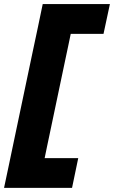

<svg xmlns="http://www.w3.org/2000/svg" viewBox="-34 -799 562 946"><path d="M-14 126.5Q-2 70 9.2 16.8Q20.5 -36.5 34.5 -104L126 -539Q141 -610 152.8 -665.2Q164.5 -720.5 176.5 -779H507.5L476 -632H314.5Q308.5 -603 302 -572Q295.5 -541 288 -506L210.5 -137.5Q203.5 -104.5 197.5 -75.8Q191.5 -47 186 -20H351.5L321 126.5Z"/></svg>

Font: Commissioner ExtraBold
Style: Italic
Weight: 800
Italic angle: -12°
Designer: Kostas Bartsokas
Foundry: Kostas Bartsokas
Version: Version 1.000; ttfautohint (v1.8.3)